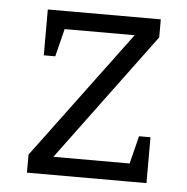

<svg xmlns="http://www.w3.org/2000/svg" viewBox="-43 -542 570 584"><g transform="rotate(5 242.5 -250.0)"><path d="M425 -500V-445L136 -55H425V0H60V-55L350 -445H80V-500ZM425 -140V0H355L390 -140ZM80 -360V-500H150L115 -360Z"/></g></svg>

Font: Epunda Slab Light
Style: Regular
Weight: 300
Designer: Simon Atzbach
Foundry: typofactur
Version: Version 1.102